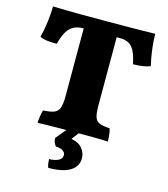

<svg xmlns="http://www.w3.org/2000/svg" viewBox="-131 -781 982 1125"><g transform="rotate(15 359.5 -218.5)"><path d="M255 -601Q219 -601 194.5 -587Q170 -573 154.5 -545Q139 -517 128 -473Q100 -473 73 -475.5Q46 -478 25 -488Q36 -529 43 -583Q50 -637 50 -679Q92 -678 133 -677Q174 -676 228 -676Q282 -676 363 -676Q435 -676 488.5 -676.5Q542 -677 585.5 -677.5Q629 -678 670 -679Q670 -637 676.5 -585.5Q683 -534 694 -489Q674 -481 647.5 -477Q621 -473 590 -473Q577 -541 552.5 -571Q528 -601 477 -601ZM257 -641H457V-187Q457 -141 464.5 -117.5Q472 -94 493 -85.5Q514 -77 555 -75Q560 -62 562.5 -39.5Q565 -17 565 3Q537 1 485.5 0.5Q434 0 370 0Q328 0 282.5 0.5Q237 1 199 1.5Q161 2 139 3Q139 -15 143 -38Q147 -61 151 -75Q193 -77 216 -85.5Q239 -94 248 -117.5Q257 -141 257 -187ZM268 242Q263 231 261 216.5Q259 202 259 191Q291 191 314 180Q337 169 337 147Q337 130 320.5 120Q304 110 279 110Q271 100 266 88Q261 76 261 63L326 -16H400L355 43Q399 50 421.5 77Q444 104 444 138Q444 171 423.5 194.5Q403 218 364 230Q325 242 268 242Z"/></g></svg>

Font: Vollkorn Black
Style: Regular
Weight: 900
Designer: Friedrich Althausen
Foundry: Friedrich Althausen
Version: Version 5.000